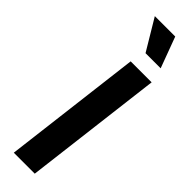

<svg xmlns="http://www.w3.org/2000/svg" viewBox="-337 -989 978 978"><g transform="rotate(45 151.5 -500.0)"><path d="M176 -833 76 -1000H223L285 -833ZM60 0 152 -750H303L211 0Z"/></g></svg>

Font: Orkney
Style: BoldItalic
Weight: 700
Designer: Samuel Oakes and Alfredo Marco Pradil
Foundry: Alfredo Marco Pradil
Version: 1.0; ttfautohint (v1.5)